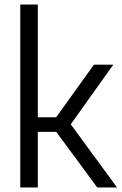

<svg xmlns="http://www.w3.org/2000/svg" viewBox="-20 -828 537 848"><path d="M69.5 0V-808H147V-310H228L395 -542.5H480.5L292.5 -279L497 0H409.5L228.5 -245.5H147V0Z"/></svg>

Font: Encode Sans SmCnd
Style: Regular
Weight: 400
Width: 4
Designer: Multiple Designers
Foundry: Impallari Type
Version: Version 3.002; ttfautohint (v1.8.3) -l 8 -r 50 -G 200 -x 14 